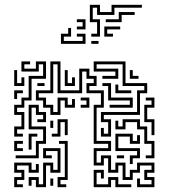

<svg xmlns="http://www.w3.org/2000/svg" viewBox="-20 -771 714 797"><path d="M39 -204V-246H69V-294H39V-336H69V-366H99V-456H159V-504H141V-474H69V-516H105V-504H81V-486H129V-516H171V-444H111V-354H81V-324H51V-306H81V-234H51V-216H75V-204ZM549 6V-30H561V-6H609V-24H579V-66H609V-84H561V-54H531V-24H489V-84H471V-54H429V-114H411V-84H369V-156H429V-174H369V-336H399V-384H339V-426H369V-444H339V-474H321V-384H219V-504H201V-384H141V-366H171V-336H201V-306H219V-366H261V-336H279V-360H291V-324H249V-354H231V-294H189V-324H159V-354H129V-396H189V-516H231V-396H309V-486H351V-456H381V-414H351V-396H411V-324H381V-186H441V-144H381V-96H399V-126H441V-66H459V-96H501V-36H519V-66H549V-96H621V-54H591V-36H621V6ZM399 -204V-240H411V-216H429V-264H399V-306H549V-396H579V-414H489V-504H381V-486H471V-444H405V-456H459V-474H369V-516H501V-426H591V-384H561V-294H411V-276H441V-204ZM519 -444V-480H531V-456H555V-444ZM249 -414V-480H261V-426H279V-450H291V-414ZM39 -414V-480H51V-426H69V-450H81V-414ZM435 -324V-336H519V-354H429V-414H405V-426H441V-366H531V-324ZM135 -414V-426H165V-414ZM459 -384V-420H471V-396H525V-384ZM39 -360V-396H75V-384H51V-360ZM609 -210V-264H579V-336H609V-354H585V-366H621V-324H591V-276H621V-210ZM315 -324V-336H339V-354H315V-366H351V-324ZM45 -114V-126H129V-186H159V-234H99V-336H141V-306H171V-264H135V-276H159V-294H129V-324H111V-246H171V-174H141V-114ZM585 -114V-126H609V-174H579V-234H549V-264H501V-234H459V-270H471V-246H489V-276H561V-246H591V-186H621V-114ZM195 -204V-216H219V-276H261V-210H249V-264H231V-204ZM189 -240V-270H201V-240ZM99 -150V-216H135V-204H111V-150ZM519 -90V-126H549V-144H459V-216H531V-186H549V-210H561V-174H519V-204H471V-156H561V-114H531V-90ZM39 -144V-186H75V-174H51V-156H75V-144ZM219 6V-36H249V-174H225V-186H261V-24H231V-6H255V6ZM129 6V-24H111V0H99V-36H141V-6H159V-96H201V-66H219V-144H171V-126H195V-114H159V-156H231V-54H189V-84H171V6ZM465 -114V-126H495V-114ZM39 6V-36H69V-54H39V-96H111V-66H129V-90H141V-54H99V-84H51V-66H81V-24H51V-6H75V6ZM369 6V-66H411V-30H399V-54H381V-6H429V-36H471V-6H525V6H459V-24H441V6ZM189 0V-30H201V0ZM359 -619V-631H383V-679H353V-751H395V-721H443V-751H569V-739H455V-709H383V-739H365V-691H395V-619ZM419 -679V-691H473V-721H539V-709H485V-679ZM299 -649V-661H323V-679H299V-691H335V-649ZM413 -619V-661H479V-649H425V-631H449V-619ZM233 -589V-631H263V-655H275V-619H245V-601H323V-619H299V-631H335V-589ZM359 -589V-601H389V-589Z"/></svg>

Font: Rubik Maze
Style: Regular
Weight: 400
Designer: Hubert and Fischer, NaN
Foundry: Hubert and Fischer, NaN
Version: Version 2.200